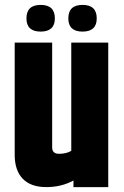

<svg xmlns="http://www.w3.org/2000/svg" viewBox="-20 -764 507 784"><path d="M88 -689Q88 -744 146 -744Q204 -744 204 -689Q204 -635 146 -635Q88 -635 88 -689ZM259 -689Q259 -744 317 -744Q375 -744 375 -689Q375 -635 317 -635Q259 -635 259 -689ZM271 -590H422V0H280V-27Q231 0 169 0Q106 0 73 -34Q40 -68 40 -132V-590H193V-162Q193 -136 221 -136Q251 -136 271 -148Z"/></svg>

Font: Khand Black
Style: Regular
Weight: 900
Designer: Sanchit Sawaria and Jyotish Sonowal (Devanagari), Satya Rajpurohit (Latin)
Foundry: Indian Type Foundry
Version: Version 2.000;PS 1.0;hotconv 1.0.79;makeotf.lib2.5.61930